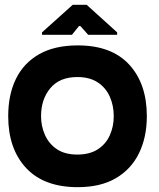

<svg xmlns="http://www.w3.org/2000/svg" viewBox="-20 -761 659 795"><path d="M302 14Q162 14 88 -65.5Q14 -145 14 -280Q14 -369 46 -434.5Q78 -500 142 -536.5Q206 -573 302 -573Q442 -573 515 -493.5Q588 -414 588 -280Q588 -193 555.5 -126.5Q523 -60 459.5 -23Q396 14 302 14ZM300 -121Q351 -121 384.5 -142.5Q418 -164 434.5 -200.5Q451 -237 451 -280Q451 -324 434.5 -361Q418 -398 384.5 -420Q351 -442 300 -442Q227 -442 188.5 -396Q150 -350 150 -280Q150 -238 166.5 -201.5Q183 -165 216 -143Q249 -121 300 -121ZM154 -617V-627L281 -741H339L465 -627V-617H345L313 -653H307L278 -617Z"/></svg>

Font: Darker Grotesque Light Black
Style: Regular
Weight: 900
Version: Version 1.000;gftools[0.9.28]